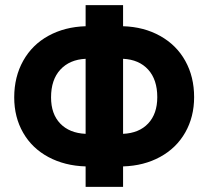

<svg xmlns="http://www.w3.org/2000/svg" viewBox="-20 -731 810 751"><path d="M461.4 -628.4Q543 -626 606.7 -590.3Q670.4 -554.7 704.8 -492.7Q739.3 -430.7 739.3 -351.1Q739.3 -273.9 704.6 -212.9Q669.9 -151.9 606.4 -117.2Q543 -82.5 461.4 -80.1V0H314.9V-80.1Q233.4 -82.5 169.4 -116.7Q105.5 -150.9 70.6 -211.7Q35.6 -272.5 35.6 -350.1Q35.6 -430.7 70.8 -493.4Q106 -556.2 169.7 -591.1Q233.4 -626 314.9 -628.4V-710.9H461.4ZM179.7 -350.1Q179.7 -285.2 215.6 -247.8Q251.5 -210.4 314.9 -207.5V-501Q252.4 -498 216.1 -458.7Q179.7 -419.4 179.7 -350.1ZM595.2 -351.1Q595.2 -419.4 559.6 -458.7Q523.9 -498 461.4 -501V-207.5Q524.4 -210.4 559.8 -248.3Q595.2 -286.1 595.2 -351.1Z"/></svg>

Font: RobotoInd
Style: Bold
Weight: 700
Designer: Google
Version: Version 2.001150; 2014